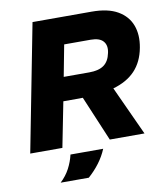

<svg xmlns="http://www.w3.org/2000/svg" viewBox="-95 -778 902 1041"><g transform="rotate(-10 356.5 -258.0)"><path d="M19 0 155 -700H481Q570 -700 623.5 -669Q677 -638 697 -584.5Q717 -531 704 -462Q690 -386 645 -338.5Q600 -291 523 -269.5Q446 -248 334 -248H245L196 0ZM270 -378H411Q463 -378 491.5 -398.5Q520 -419 529 -464Q538 -504 518 -527.5Q498 -551 449 -551H303ZM457 0 347 -261 514 -292 648 0ZM154 184Q186 154 205 118Q224 82 233 43H413Q397 82 370.5 117.5Q344 153 309 184Z"/></g></svg>

Font: REM
Style: Bold Italic
Weight: 700
Italic angle: -11°
Designer: Octavio Pardo
Foundry: Ashler Design
Version: Version 1.005;gftools[0.9.28]